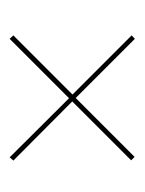

<svg xmlns="http://www.w3.org/2000/svg" viewBox="28 -476 293 388"><g transform="rotate(90 174.0 -281.5)"><path d="M58 -155 51 -162.5 170.5 -282 51 -401.5 58 -408 177.5 -288.5 296.5 -407.5 303.5 -400.5 184.5 -281.5 304 -162.5 297.5 -155 178 -275Z"/></g></svg>

Font: Imbue 100pt ExtraBold
Style: Regular
Weight: 800
Designer: Tyler Finck
Foundry: Etcetera Type Company
Version: Version 1.102; ttfautohint (v1.8.3)